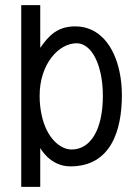

<svg xmlns="http://www.w3.org/2000/svg" viewBox="-20 -730 530 750"><path d="M137.2 0V-151.9C137.2 -151.9 174.8 -80.1 254.9 -80.1C413.1 -80.1 456.1 -220.2 456.1 -357.9C456.1 -389.6 453.1 -420.9 446.8 -450.2C425.8 -549.3 368.7 -627 273.9 -627C203.1 -627 168.9 -588.9 137.2 -543V-710H63V0ZM381.8 -356C381.8 -222.2 333 -146 259.8 -146C215.8 -146 161.6 -189.9 142.6 -281.2C137.7 -303.2 134.8 -328.1 134.8 -356C134.8 -481.9 210.9 -561 278.8 -561C324.2 -561 358.4 -512.2 373.5 -441.4C378.9 -415.5 381.8 -386.7 381.8 -356Z"/></svg>

Font: Tuffy
Style: Regular
Weight: 500
Designer: Thatcher Ulrich, Karoly Barta and Michael Everson
Version: Version 001.270